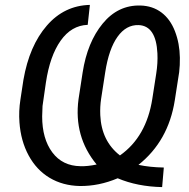

<svg xmlns="http://www.w3.org/2000/svg" viewBox="-20 -742 764 776"><path d="M635.3 14.2Q535.2 12.2 455.6 -21.5Q379.9 10.7 302.2 9.8Q233.4 8.3 180.4 -23.4Q127.4 -55.2 95.7 -113.8Q64 -172.4 58.6 -247.6Q55.2 -292.5 62.5 -339.4L74.7 -419.4Q98.6 -557.1 169.2 -638.4Q239.7 -719.7 343.3 -722.2L334.5 -641.6Q268.6 -639.2 225.1 -577.6Q181.6 -516.1 165.5 -408.2L151.9 -313.5L150.4 -271.5Q150.4 -181.2 191.4 -126.2Q232.4 -71.3 305.2 -70.3Q333.5 -69.3 370.6 -77.1Q277.3 -189.9 297.4 -341.3L314 -449.2Q333 -571.3 395 -646.7Q457 -722.2 547.9 -719.7Q596.7 -718.3 632.3 -691.7Q668 -665 687 -616Q706.1 -566.9 707 -508.8Q707.5 -478 704.1 -450.2L686.5 -336.9Q660.6 -171.9 539.6 -75.7Q585.4 -65.9 642.1 -64.9ZM385.3 -276.4Q390.1 -171.9 464.8 -113.8Q571.8 -189 595.7 -343.3L611.3 -443.8Q618.2 -487.3 616.2 -526.4Q610.8 -637.2 541 -640.6Q490.2 -642.6 455.1 -593.5Q419.9 -544.4 405.3 -450.2L388.7 -342.8Q383.8 -310.5 385.3 -276.4Z"/></svg>

Font: Roboto
Style: Italic
Weight: 400
Italic angle: -12°
Designer: Google
Version: Version 2.134; 2016; ttfautohint (v1.6)